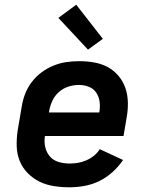

<svg xmlns="http://www.w3.org/2000/svg" viewBox="-20 -788 640 816"><path d="M276 8Q242 8 209.5 3Q177 -2 149 -15.5Q121 -29 98.5 -51.5Q76 -74 64 -103.5Q52 -133 51 -166Q50 -199 55 -233L72 -333Q76 -360 86 -387Q96 -414 114 -438Q132 -462 156 -480Q180 -498 207 -509Q234 -520 261.5 -524Q289 -528 317 -528Q349 -528 380.5 -522.5Q412 -517 438.5 -502.5Q465 -488 484.5 -464.5Q504 -441 513.5 -412Q523 -383 523.5 -351Q524 -319 518 -287L505 -210H171Q167 -185 172.5 -162Q178 -139 192.5 -122.5Q207 -106 229.5 -99.5Q252 -93 276 -93Q294 -93 311.5 -96Q329 -99 346.5 -106.5Q364 -114 379 -126Q394 -138 404 -154L503 -108Q484 -80 458 -56.5Q432 -33 402 -18.5Q372 -4 339.5 2Q307 8 276 8ZM188 -310H402Q406 -333 403.5 -354.5Q401 -376 389.5 -393.5Q378 -411 358 -419Q338 -427 315 -427Q293 -427 271 -420Q249 -413 231 -397.5Q213 -382 203 -360.5Q193 -339 189 -317ZM354 -577 228 -712 304 -768 417 -623Z"/></svg>

Font: Iosevka Aile
Style: Bold Italic
Weight: 700
Italic angle: -9°
Designer: Belleve Invis
Foundry: Belleve Invis
Version: Version 28.0.1; ttfautohint (v1.8.4)